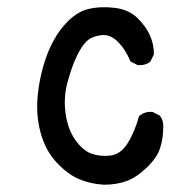

<svg xmlns="http://www.w3.org/2000/svg" viewBox="-20 -508 540 528"><path d="M265.6 0Q230.5 -2 199.2 -14.6Q168 -27.3 136.7 -60.1Q105.5 -92.8 91.8 -142.6Q78.1 -192.4 84 -248Q89.8 -303.7 108.4 -354.5Q127 -405.3 158.2 -440.4Q189.5 -475.6 223.6 -483.4Q257.8 -491.2 296.4 -486.3Q335 -481.4 358.4 -458Q381.8 -434.6 392.6 -410.2Q403.3 -385.7 403.3 -358.4L393.6 -338.9Q379.9 -327.1 358.4 -329.1L338.9 -338.9Q325.2 -372.1 303.7 -393.6Q282.2 -415 256.3 -411.1Q230.5 -407.2 216.8 -393.1Q203.1 -378.9 190.4 -352.1Q177.7 -325.2 166 -283.2Q154.3 -241.2 160.2 -197.3Q166 -153.3 186.5 -124Q207 -94.7 230.5 -85.9Q253.9 -77.1 282.7 -80.1Q311.5 -83 331.1 -114.3Q350.6 -145.5 362.3 -188.5Q377.9 -202.1 399.4 -200.2L418.9 -190.4Q430.7 -176.8 428.7 -155.3Q428.7 -126 419.9 -99.6Q411.1 -73.2 382.8 -46.4Q354.5 -19.5 327.1 -9.8Q299.8 0 265.6 0Z"/></svg>

Font: JasonHandwriting4
Style: Regular
Weight: 400
Version: Version 1.01.21